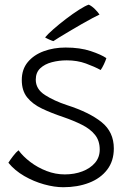

<svg xmlns="http://www.w3.org/2000/svg" viewBox="-20 -762 537 824"><path d="M251.5 41.5Q213.5 41.5 169.2 29.2Q125 17 84.2 -6.5Q43.5 -30 16 -63.5Q23 -75 36.2 -92.2Q49.5 -109.5 59.5 -117Q79 -90.5 110.2 -66.8Q141.5 -43 179.8 -28.2Q218 -13.5 258 -13.5Q299.5 -13.5 333.5 -26.5Q367.5 -39.5 387.8 -63.2Q408 -87 408 -120Q408 -158 387.8 -183.2Q367.5 -208.5 332.2 -226.2Q297 -244 252 -259.5Q201 -276.5 160.5 -295.8Q120 -315 96.8 -343.8Q73.5 -372.5 73.5 -418.5Q73.5 -464.5 99.2 -495.5Q125 -526.5 167.8 -542.2Q210.5 -558 261.5 -558Q323.5 -558 369.2 -542.8Q415 -527.5 436.5 -512.5Q433 -501 425.8 -485.8Q418.5 -470.5 412 -461.5Q385.5 -476 348.5 -489.5Q311.5 -503 266.5 -503Q233 -503 202.5 -495Q172 -487 152.8 -469Q133.5 -451 133.5 -420Q133.5 -379.5 173 -354.2Q212.5 -329 267 -311Q363.5 -280 416 -237.8Q468.5 -195.5 468.5 -125Q468.5 -71 440 -33.8Q411.5 3.5 362.2 22.5Q313 41.5 251.5 41.5ZM361 -742Q375 -735.5 388 -722.2Q401 -709 407 -699.5Q398 -695.5 377.2 -684.5Q356.5 -673.5 330.8 -658.8Q305 -644 279.8 -629Q254.5 -614 235.2 -602.2Q216 -590.5 209 -585.5Q203 -587 190.8 -592.5Q178.5 -598 173.5 -601.5Q185 -615.5 209.5 -637Q234 -658.5 263.5 -681Q293 -703.5 319.8 -720.5Q346.5 -737.5 361 -742Z"/></svg>

Font: Grandstander ExtraLight
Style: Regular
Weight: 200
Designer: Tyler Finck
Foundry: Etcetera Type Co
Version: Version 1.200; ttfautohint (v1.8.3)